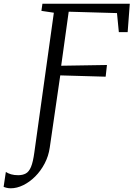

<svg xmlns="http://www.w3.org/2000/svg" viewBox="-126 -763 720 1034"><path d="M-68 251Q-79.5 251 -90.2 248.5Q-101 246 -106.5 243L-94.5 163Q-82.5 171 -66 175.8Q-49.5 180.5 -28 180.5Q-4 180.5 13 171.2Q30 162 41 135.8Q52 109.5 59 57.5L164 -694.5L97 -704.5L102.5 -743H573L561.5 -590H514L504 -692.5L244 -700L203.5 -409L450 -413L443 -350L198.5 -357L142 31.5Q135.5 77.5 114.5 117.5Q93.5 157.5 63.5 187.5Q33.5 217.5 -0.8 234.2Q-35 251 -68 251Z"/></svg>

Font: Merriweather 28pt Light
Style: Italic
Weight: 300
Italic angle: -7.8°
Version: Version 2.101